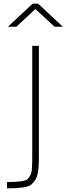

<svg xmlns="http://www.w3.org/2000/svg" viewBox="-20 -949 361 1042"><path d="M191 -700V-81Q191 -3 172 26Q161 43 150 52.5Q139 62 116 66Q82 73 18 73V39Q115 39 131 22Q151 0 153 -30.5Q155 -61 155 -96V-700ZM23 -804 157 -929H187L321 -804H276L172 -900L69 -804Z"/></svg>

Font: Titillium Web ExtraLight
Style: Regular
Weight: 275
Version: Version 1.002;PS 57.000;hotconv 1.0.70;makeotf.lib2.5.55311